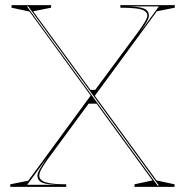

<svg xmlns="http://www.w3.org/2000/svg" viewBox="-20 -728 721 748"><path d="M504 0V-10L574 -25L95 -683L25 -698V-708H179V-698L109 -684L590 -25L660 -10V0ZM86 -8H216Q165 -8 145.5 -16Q126 -24 126 -44Q126 -53 134.5 -68Q143 -83 162 -112ZM20 0V-10L90 -24L335 -358L359 -324H325L164 -105Q148 -82 140.5 -68Q133 -54 133 -44Q133 -26 157.5 -18Q182 -10 238 -10V0ZM594 -5H599L90 -703H85ZM348 -353 329 -378H351L517 -602Q538 -631 546 -645.5Q554 -660 554 -667Q554 -678 544 -685Q534 -692 511 -695Q488 -698 449 -698V-708H661V-698L591 -684ZM523 -599 599 -703H469Q520 -703 540 -695Q560 -687 560 -667Q560 -658 551.5 -643Q543 -628 523 -599Z"/></svg>

Font: Kalnia Glaze Thin Thin
Style: Regular
Weight: 250
Version: Version 1.110